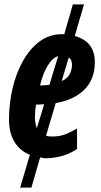

<svg xmlns="http://www.w3.org/2000/svg" viewBox="-20 -710 462 875"><path d="M71.8 145 116.2 -4.9Q71.3 -22 46.1 -63.2Q21 -104.5 21 -165Q21 -237.3 37.1 -306.6Q53.2 -376 84.5 -431.9Q115.7 -487.8 160.4 -521Q205.1 -554.2 262.2 -554.2H272.9L312 -689.9H362.8L320.8 -545.9Q412.1 -521 412.1 -426.8Q412.1 -349.1 364.7 -301.8Q317.4 -254.4 233.9 -240.2L189.9 -91.8Q197.8 -87.9 214.8 -87.9Q246.6 -87.4 271 -95.7Q295.4 -104 331.1 -124V-30.8Q295.4 -7.8 259.5 1.7Q223.6 11.2 189.9 11.2Q182.6 11.2 175.5 9.8Q168.5 8.3 163.1 6.8L123 145ZM162.1 -319.8 165 -320.8Q184.6 -320.8 205.1 -323.2L245.1 -454.1Q220.2 -447.3 198 -411.9Q175.8 -376.5 162.1 -319.8ZM261.2 -340.8Q287.1 -351.6 297.6 -371.8Q308.1 -392.1 308.1 -416Q308.1 -425.3 304.4 -434.6Q300.8 -443.8 293 -446.8ZM147.9 -126 181.2 -234.9 144 -232.9Q142.1 -219.2 140.6 -205.3Q139.2 -191.4 139.2 -178.2Q139.2 -146 147.9 -126Z"/></svg>

Font: Open Sans Condensed
Style: Bold Italic
Weight: 700
Width: 3
Italic angle: -12°
Designer: Monotype Design Team
Foundry: Monotype Imaging Inc.
Version: Version 3.003; ttfautohint (v1.8.4)